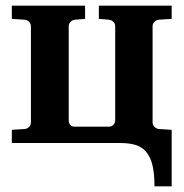

<svg xmlns="http://www.w3.org/2000/svg" viewBox="-20 -508 652 682"><path d="M528.8 153.8Q528.8 108.4 521.5 78.6Q514.2 48.8 499 31.2Q483.9 13.7 461.2 6.8Q438.5 0 407.2 0H22V-46.9L67.9 -49.8Q77.1 -50.8 83.5 -57.4Q89.8 -64 89.8 -73.2V-415Q89.8 -423.8 83.5 -430.4Q77.1 -437 67.9 -438L22 -440.9V-487.8H282.2V-440.9L246.1 -438Q236.8 -437 230.5 -430.4Q224.1 -423.8 224.1 -415V-81.1Q224.1 -71.8 229 -64.9Q233.9 -58.1 246.1 -58.1H367.2Q377 -58.1 383.1 -64.9Q389.2 -71.8 389.2 -81.1V-415Q389.2 -423.8 382.6 -430.4Q376 -437 367.2 -438L331.1 -440.9V-487.8H589.8V-440.9L543.9 -438Q535.2 -437 528.6 -430.4Q522 -423.8 522 -415V-73.2Q522 -64 528.6 -57.4Q535.2 -50.8 543.9 -49.8L589.8 -46.9V153.8Z"/></svg>

Font: Charis SIL CyrE
Style: Bold
Weight: 700
Foundry: SIL International
Version: Version 5.000